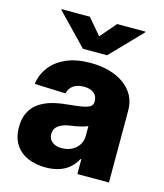

<svg xmlns="http://www.w3.org/2000/svg" viewBox="-116 -861 817 958"><g transform="rotate(15 292.5 -382.0)"><path d="M209 9.3Q157.2 9.3 116.7 -8.3Q75.2 -26.4 52.7 -62Q29.3 -97.7 29.3 -151.4Q29.3 -196.3 45.4 -228Q61.5 -259.8 89.4 -278.8Q117.7 -298.3 154.3 -308.6Q189.9 -318.4 232.4 -322.3Q281.2 -327.1 307.1 -331.5Q335.9 -336.9 348.6 -345.2Q361.3 -354 361.3 -370.6V-372.6Q361.3 -399.9 342.8 -414.6Q323.7 -429.7 292 -429.7Q257.3 -429.7 236.3 -414.6Q215.8 -399.9 210 -373.5L49.8 -379.4Q56.2 -428.7 86.4 -468.3Q115.7 -507.3 168.5 -530.3Q219.7 -552.7 293.5 -552.7Q346.7 -552.7 389.6 -540.5Q433.1 -528.3 466.3 -504.9Q499 -481 517.1 -447.8Q534.7 -414.1 534.7 -370.6V0H371.6V-76.2H367.2Q352.5 -47.9 330.1 -29.3Q307.1 -9.8 277.3 -0.5Q246.6 9.3 209 9.3ZM262.2 -104.5Q289.6 -104.5 313 -115.7Q335.9 -127 349.1 -147.5Q362.8 -168 362.8 -193.8V-245.6Q355 -241.7 344.7 -238.8Q342.8 -238.3 334.7 -235.8Q326.7 -233.4 321.8 -232.4Q312.5 -230 296.4 -227.5Q277.8 -224.6 271 -223.6Q247.6 -220.2 229.5 -211.4Q211.9 -203.1 203.1 -190.9Q193.8 -176.8 193.8 -159.7Q193.8 -133.3 213.4 -118.7Q231.9 -104.5 262.2 -104.5ZM83 -774.4H228.5L298.8 -691.9L369.6 -774.4H515.1V-770L361.3 -610.8H236.8L83 -770Z"/></g></svg>

Font: My Font
Style: Regular
Weight: 500
Designer: Rasmus Andersson
Foundry: rsms
Version: Version 0.001